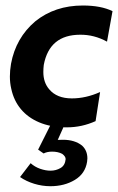

<svg xmlns="http://www.w3.org/2000/svg" viewBox="-20 -442 418 680"><path d="M217.5 9H209Q158 8 118.5 -8.8Q79 -25.5 54 -55.5Q29 -85.5 20 -127Q15 -148 15 -171Q15 -192.5 19 -216Q36 -308 105 -366.5Q174.5 -422.5 273.5 -422.5Q337.5 -422.5 378.5 -402.5L359 -294.5Q313.5 -319.5 264 -319Q155 -319 135 -212Q133.5 -199 133.5 -187Q133.5 -149.5 154.5 -125.5Q181.5 -93.5 234.5 -93.5Q284 -93.5 334.5 -116L318.5 -13Q269.5 9 217.5 9ZM158.5 217.5Q129.5 217.5 101 208.8Q72.5 200 51 185L88.5 136Q103 149 122.2 155.8Q141.5 162.5 159 162.5Q178 162.5 194.2 153.2Q210.5 144 212.5 121.5Q212.5 112 200.5 103Q185.5 95 164.5 95Q147 95 134.5 101.5L115 88L172 -25.5L212.5 -9L184.5 53.5L203 53Q244.5 53 270.5 73.5Q289.5 91 289.5 119L288.5 130.5Q282 173 245 195.2Q208 217.5 158.5 217.5Z"/></svg>

Font: Lucymar Sans SemiBold
Style: Italic
Weight: 600
Italic angle: -10°
Foundry: The League of Moveable Type (original font) / Main changes by Cristiano Sobral with portions from Mirco Monsees
Version: Version 2.00;August 30, 2020;FontCreator 13.0.0.2681 64-bit